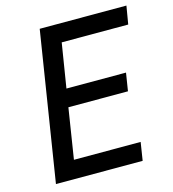

<svg xmlns="http://www.w3.org/2000/svg" viewBox="-109 -820 817 909"><g transform="rotate(-15 300.0 -365.0)"><path d="M53 0 169 -730H594L579 -641H253L218 -424H510L496 -336H204L165 -89H492L478 0Z"/></g></svg>

Font: JetBrains Mono NL Medium
Style: Italic
Weight: 500
Italic angle: -9°
Monospace: yes
Designer: Philipp Nurullin, Konstantin Bulenkov
Foundry: JetBrains
Version: Version 2.305; ttfautohint (v1.8.4.7-5d5b)